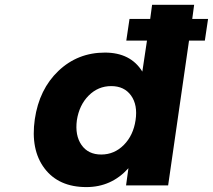

<svg xmlns="http://www.w3.org/2000/svg" viewBox="-20 -762 875 789"><path d="M123 -272Q141.1 -395.5 220.2 -470.7Q299.3 -545.9 411.1 -545.9Q516.6 -545.9 564.9 -467.8L584 -595.2H499L512.2 -684.1H597.2L605 -742.2H777.8L770 -684.1H835L821.8 -595.2H756.8L670.9 0H498L507.8 -70.8Q438 6.8 335 6.8Q221.2 6.8 163.1 -69.8Q105 -146.5 123 -272ZM295.9 -268.1Q287.6 -205.6 314.9 -166.3Q342.3 -127 396 -127Q449.7 -127 488.8 -166.3Q527.8 -205.6 537.1 -268.1Q546.4 -330.6 518.6 -369.4Q490.7 -408.2 437 -408.2Q383.3 -408.2 344.5 -369.4Q305.7 -330.6 295.9 -268.1Z"/></svg>

Font: Trueno
Style: Bold Italic
Weight: 700
Designer: Julieta Ulanovsky
Foundry: Julieta Ulanovsky
Version: Version 3.001b | FøM Fix